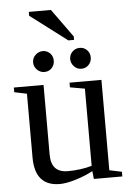

<svg xmlns="http://www.w3.org/2000/svg" viewBox="-56 -848 612 899"><g transform="rotate(-5 250.0 -398.5)"><path d="M152.8 -130.9Q152.8 -46.9 231 -46.9Q291.5 -46.9 344.2 -62V-424.8L274.9 -437V-459H424.8V-34.2L482.9 -22V0H349.1L345.2 -37.1Q310.5 -18.1 265.1 -4.2Q219.7 9.8 189 9.8Q71.8 9.8 71.8 -125V-424.8L13.2 -437V-459H152.8ZM384.3 -568.4Q384.3 -547.9 370.6 -533.4Q356.9 -519 336.4 -519Q315.9 -519 301.8 -534.2Q287.6 -549.3 287.6 -568.4Q287.6 -588.9 301.8 -603Q315.9 -617.2 336.4 -617.2Q356.9 -617.2 370.6 -603Q384.3 -588.9 384.3 -568.4ZM210.4 -568.4Q210.4 -547.9 196.8 -533.4Q183.1 -519 162.6 -519Q142.6 -519 127.9 -533.7Q113.3 -548.3 113.3 -568.4Q113.3 -588.9 128.4 -603Q143.6 -617.2 162.6 -617.2Q183.1 -617.2 196.8 -603Q210.4 -588.9 210.4 -568.4ZM286.6 -656.7 113.8 -787.6V-805.7H217.8L313.5 -672.9V-656.7Z"/></g></svg>

Font: Tinos
Style: Regular
Weight: 400
Designer: Steve Matteson
Foundry: Monotype Imaging Inc.
Version: Version 1.23